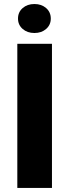

<svg xmlns="http://www.w3.org/2000/svg" viewBox="-20 -927 342 947"><path d="M236.3 0H65.4V-710.9H236.3ZM68.8 -835.4Q68.8 -867.2 91.8 -887.2Q114.7 -907.2 149.9 -907.2Q184.6 -907.2 207.5 -887.2Q230.5 -867.2 230.5 -835.4Q230.5 -804.2 207.5 -784.2Q184.6 -764.2 149.9 -764.2Q114.7 -764.2 91.8 -784.2Q68.8 -804.2 68.8 -835.4Z"/></svg>

Font: Roboto
Style: Regular
Weight: 900
Designer: Google
Version: Version 2.001171; 2014